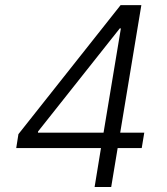

<svg xmlns="http://www.w3.org/2000/svg" viewBox="-20 -748 669 768"><path d="M44.9 -155.8 53.7 -211.4 462.4 -727.5H505.4L489.7 -634.3H459L132.3 -222.2L131.8 -217.3H557.1L546.9 -155.8ZM358.4 0 386.7 -172.9 391.1 -198.7 479 -727.5H545.4L424.8 0Z"/></svg>

Font: Inter Light
Style: Italic
Weight: 300
Italic angle: -9.3988°
Designer: Rasmus Andersson
Foundry: rsms
Version: Version 4.001;git-66647c0bb